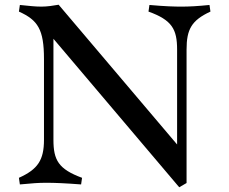

<svg xmlns="http://www.w3.org/2000/svg" viewBox="-20 -773 970 812"><path d="M60 -21 64 7C120 2 139 0 177 0C212 0 258 2 323 7L327 -21C227 -58 206 -96 206 -182V-609L738 19L769 1V-563C769 -649 790 -687 870 -724L866 -752C817 -747 780 -745 749 -745C718 -745 679 -746 612 -752L608 -724C708 -688 729 -649 729 -563V-162L228 -753C205 -749 180 -745 155 -745C128 -745 104 -748 64 -752L60 -724C140 -688 166 -649 166 -523V-182C166 -96 140 -57 60 -21Z"/></svg>

Font: Basteleur Moonlight
Style: Regular
Weight: 300
Designer: Keussel
Foundry: Keussel Studio
Version: Version 1.300;Glyphs 3.2 (3192)